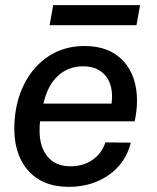

<svg xmlns="http://www.w3.org/2000/svg" viewBox="-20 -717 611 747"><path d="M36 -235Q40 -324 75.5 -392.5Q111 -461 171 -499.5Q231 -538 309 -538Q406 -538 459.5 -480Q513 -422 513 -325Q513 -287 504 -245H136Q134 -233 134 -209Q134 -144 165.5 -107Q197 -70 254 -70Q304 -70 340 -95Q376 -120 390 -163L489 -162Q469 -82 403 -36Q337 10 248 10Q143 10 87 -56.5Q31 -123 36 -235ZM414 -314Q416 -332 416 -341Q416 -396 386 -427.5Q356 -459 303 -459Q246 -459 205.5 -422Q165 -385 149 -314ZM187 -697H525L511 -619H173Z"/></svg>

Font: Mona Sans Medium
Style: Italic
Weight: 500
Italic angle: -11.7°
Designer: Deni Anggara
Foundry: GitHub
Version: Version 2.000